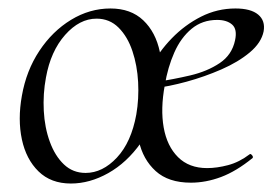

<svg xmlns="http://www.w3.org/2000/svg" viewBox="-20 -419 652 453"><path d="M147.2 14Q100.2 14 70.9 -14.6Q41.6 -43.2 31.6 -90.2Q21.6 -137.2 31.6 -193Q42 -252.4 72.8 -298.9Q103.6 -345.4 147.6 -372.2Q191.6 -399 240.6 -399Q288.6 -399 318 -371.1Q347.4 -343.2 357.2 -296.3Q367 -249.4 356.6 -193Q345.2 -128.2 312.2 -81.7Q279.2 -35.2 235.5 -10.6Q191.8 14 147.2 14ZM182 -11Q222 -11 255.9 -47.3Q289.8 -83.6 301.6 -149Q308 -186 305.9 -225.3Q303.8 -264.6 292.4 -298.6Q281 -332.6 259.8 -353.8Q238.6 -375 207.8 -375Q167.6 -375 133.6 -336.6Q99.6 -298.2 88.4 -236Q81.2 -197.4 83.3 -157.6Q85.4 -117.8 97.6 -84.4Q109.8 -51 130.9 -31Q152 -11 182 -11ZM430.4 12Q377.4 12 347.3 -15.4Q317.2 -42.8 307.6 -86.6Q298 -130.4 306.2 -179.4Q314.2 -219.2 334.4 -258.1Q354.6 -297 385.4 -328.7Q416.2 -360.4 454.4 -379.7Q492.6 -399 535.6 -399Q571.8 -399 589.1 -384.6Q606.4 -370.2 602 -345Q596.6 -318.2 569.4 -295.4Q542.2 -272.6 502.3 -255.2Q462.4 -237.8 420.3 -226.3Q378.2 -214.8 342.6 -210.6L345.4 -225.2Q388.6 -231.6 428.9 -241.1Q469.2 -250.6 498.3 -270.1Q527.4 -289.6 534.6 -324Q540.2 -350 527.7 -361Q515.2 -372 492.4 -372Q457.4 -372 432.1 -351.1Q406.8 -330.2 391.3 -295.2Q375.8 -260.2 368.8 -218Q358.4 -162.2 366.2 -118.2Q374 -74.2 400 -48.3Q426 -22.4 468.6 -22.4Q491.8 -22.4 518.2 -29.4Q544.6 -36.4 569 -55Q571 -57 574.5 -53Q578 -49 576 -46.2Q537.4 -14.8 501.6 -1.4Q465.8 12 430.4 12Z"/></svg>

Font: Cormorant Light
Style: Italic
Weight: 300
Italic angle: -10°
Designer: Christian Thalmann (Catharsis Fonts)
Foundry: Catharsis Fonts
Version: Version 4.000